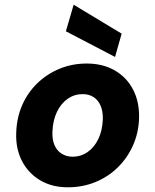

<svg xmlns="http://www.w3.org/2000/svg" viewBox="-20 -784 660 816"><path d="M268 12Q200 12 149.5 -18.5Q99 -49 72.5 -101.5Q46 -154 49 -221Q51 -284 74.5 -337.5Q98 -391 139 -430.5Q180 -470 233.5 -492Q287 -514 349 -514Q417 -514 468 -484.5Q519 -455 546 -402.5Q573 -350 571 -281Q569 -219 545 -165.5Q521 -112 480 -72Q439 -32 385 -10Q331 12 268 12ZM288 -118Q324 -118 352.5 -138Q381 -158 398 -193.5Q415 -229 417 -276Q418 -311 407.5 -335Q397 -359 377.5 -371.5Q358 -384 331 -384Q296 -384 267.5 -364Q239 -344 222 -308.5Q205 -273 203 -226Q201 -192 211.5 -167.5Q222 -143 242.5 -130.5Q263 -118 288 -118ZM469 -542 260 -651 293 -764 497 -641Z"/></svg>

Font: DM Sans 16pt Black
Style: Italic
Weight: 900
Italic angle: -10°
Version: Version 4.004;gftools[0.9.30]